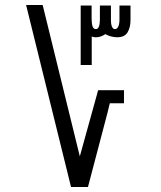

<svg xmlns="http://www.w3.org/2000/svg" viewBox="-20 -745 640 765"><path d="M84 -725H150L298 -122L371 -385.5H474V-333.5H417.5L408.5 -296.5L330.5 0H263ZM301.5 -723H345V-672.5Q345 -651.5 348.8 -640.2Q352.5 -629 362 -629Q370 -629 374 -639.2Q378 -649.5 378 -665.5V-723H422V-666Q422 -648 426.2 -638.5Q430.5 -629 437.5 -629Q447 -629 451.5 -639.8Q456 -650.5 456 -666V-723H500V-665Q500 -636.5 488.5 -616.5Q477 -596.5 446.5 -596.5Q434.5 -596.5 421.8 -600Q409 -603.5 399.5 -609Q382 -596.5 362 -596.5Q352.5 -596.5 345.5 -599.5V-486H301.5Z"/></svg>

Font: JuliaMono Medium
Style: Regular
Weight: 500
Monospace: yes
Designer: cormullion
Foundry: corm
Version: Version 0.054; ttfautohint (v1.8.4)